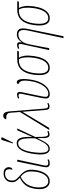

<svg xmlns="http://www.w3.org/2000/svg" viewBox="1048 -1893 1085 3221"><g transform="rotate(-90 1590.5 -282.5)"><path d="M161 10Q86 10 51.5 -54Q17 -118 32 -224Q47 -334 93.5 -395.5Q140 -457 219 -491Q183 -523 161 -557.5Q139 -592 146 -647Q154 -703 195 -734Q236 -765 291 -765Q336 -765 359.5 -748.5Q383 -732 391 -709.5Q399 -687 396 -667Q388 -616 353 -616Q368 -670 356 -705Q344 -740 288 -740Q240 -740 210 -715.5Q180 -691 174 -648Q169 -612 176 -588Q183 -564 200 -545Q217 -526 240 -505Q277 -473 301 -445Q325 -417 338 -387Q351 -357 353.5 -319Q356 -281 348 -227Q333 -121 284 -55.5Q235 10 161 10ZM163 -15Q225 -15 266 -74.5Q307 -134 320 -228Q329 -293 323.5 -337.5Q318 -382 296.5 -415Q275 -448 237 -479Q155 -439 114.5 -380Q74 -321 60 -225Q52 -165 60.5 -117.5Q69 -70 95 -42.5Q121 -15 163 -15Z M465 10Q419 10 403.5 -14.5Q388 -39 401 -99L490 -536H522L428 -96Q423 -72 422.5 -54Q422 -36 432 -25.5Q442 -15 470 -15Q479 -15 492.5 -17.5Q506 -20 523 -28L527 -7Q514 0 497.5 5Q481 10 465 10Z M704 10Q670 10 645.5 -15.5Q621 -41 612.5 -99.5Q604 -158 618 -257Q637 -394 682.5 -469.5Q728 -545 800 -545Q862 -545 886 -483Q910 -421 903 -285H904L1016 -536H1046L904 -235Q903 -164 905 -121Q907 -78 912.5 -56Q918 -34 927.5 -26.5Q937 -19 950 -19Q964 -19 976 -22.5Q988 -26 999 -32L1004 -11Q991 -4 975 1Q959 6 945 6Q914 6 900.5 -14.5Q887 -35 884.5 -79.5Q882 -124 884 -197H883Q859 -148 834.5 -100Q810 -52 779 -21Q748 10 704 10ZM704 -13Q736 -13 761.5 -34Q787 -55 807 -88.5Q827 -122 845 -160.5Q863 -199 880 -235Q886 -385 866.5 -453Q847 -521 799 -521Q738 -521 701 -454.5Q664 -388 647 -266Q637 -191 638 -134Q639 -77 655 -45Q671 -13 704 -13ZM807 -605 795 -611 851 -787Q856 -805 870.5 -805Q885 -805 897 -796L895 -784Z M1021 1 1322 -490 1310 -646Q1308 -673 1299 -690.5Q1290 -708 1266.5 -715.5Q1243 -723 1198 -720Q1203 -743 1219.5 -757Q1236 -771 1259 -771Q1279 -771 1294 -762Q1309 -753 1319 -728.5Q1329 -704 1333 -657L1379 -80Q1383 -41 1393 -30Q1403 -19 1419 -19Q1435 -19 1446.5 -23.5Q1458 -28 1467 -32L1472 -11Q1460 -4 1443.5 1Q1427 6 1413 6Q1386 6 1372.5 -9.5Q1359 -25 1356 -66L1326 -445V-442H1321L1055 1Z M1621 10Q1572 10 1556.5 -19Q1541 -48 1557 -127L1628 -466Q1633 -492 1626 -503Q1619 -514 1601 -514Q1592 -514 1581.5 -511.5Q1571 -509 1553 -501L1549 -522Q1581 -539 1612 -539Q1644 -539 1653.5 -519.5Q1663 -500 1656 -468L1585 -127Q1571 -60 1581 -37.5Q1591 -15 1628 -15Q1681 -15 1724.5 -55.5Q1768 -96 1799 -166.5Q1830 -237 1842 -327Q1856 -423 1841 -464.5Q1826 -506 1787 -516Q1792 -533 1803.5 -538.5Q1815 -544 1823 -544Q1858 -544 1870 -488Q1882 -432 1868 -328Q1852 -212 1813 -137Q1774 -62 1723.5 -26Q1673 10 1621 10Z M2061 10Q1987 10 1958 -59.5Q1929 -129 1948 -260Q1986 -536 2204 -536H2348L2338 -508H2233Q2256 -473 2265 -412Q2274 -351 2261 -260Q2250 -179 2224 -118.5Q2198 -58 2157.5 -24Q2117 10 2061 10ZM2063 -15Q2131 -15 2173.5 -80.5Q2216 -146 2232 -259Q2244 -342 2237 -409Q2230 -476 2208 -508H2190Q2097 -508 2045 -445Q1993 -382 1976 -260Q1959 -140 1980.5 -77.5Q2002 -15 2063 -15Z M2561 240 2691 -364Q2705 -434 2690 -475.5Q2675 -517 2621 -517Q2587 -517 2554.5 -499Q2522 -481 2496 -440.5Q2470 -400 2457 -333L2392 0H2360L2462 -466Q2467 -492 2460 -503Q2453 -514 2435 -514Q2426 -514 2415.5 -511.5Q2405 -509 2387 -501L2383 -522Q2415 -539 2446 -539Q2479 -539 2488 -519Q2497 -499 2489 -459H2490Q2516 -496 2546.5 -519Q2577 -542 2624 -542Q2692 -542 2713 -498.5Q2734 -455 2716 -363L2593 240Z M2894 10Q2820 10 2791 -59.5Q2762 -129 2781 -260Q2819 -536 3037 -536H3181L3171 -508H3066Q3089 -473 3098 -412Q3107 -351 3094 -260Q3083 -179 3057 -118.5Q3031 -58 2990.5 -24Q2950 10 2894 10ZM2896 -15Q2964 -15 3006.5 -80.5Q3049 -146 3065 -259Q3077 -342 3070 -409Q3063 -476 3041 -508H3023Q2930 -508 2878 -445Q2826 -382 2809 -260Q2792 -140 2813.5 -77.5Q2835 -15 2896 -15Z"/></g></svg>

Font: Noto Serif ExtraCondensed Thin
Style: Italic
Weight: 100
Width: 2
Italic angle: -12°
Designer: Monotype Design Team
Foundry: Monotype Imaging Inc.
Version: Version 2.013